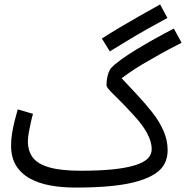

<svg xmlns="http://www.w3.org/2000/svg" viewBox="-20 -826 840 867"><path d="M320 21 346 -55Q427 -55 487 -61Q547 -67 587 -79Q627 -91 646 -109Q665 -127 665 -153Q665 -185 645 -223Q625 -261 587 -302Q557 -335 534 -358.5Q511 -382 494.5 -398Q478 -414 469.5 -424.5Q461 -435 461 -441Q461 -457 463.5 -472Q466 -487 471 -500Q476 -513 484 -521Q497 -535 525.5 -556Q554 -577 593.5 -601Q633 -625 677.5 -650Q722 -675 765 -697L800 -633Q745 -605 702 -581Q659 -557 624.5 -536.5Q590 -516 561.5 -496Q533 -476 506 -455L516 -487Q556 -444 595 -402.5Q634 -361 666.5 -320Q699 -279 718 -236Q737 -193 737 -148Q737 -116 724.5 -89.5Q712 -63 682.5 -43Q653 -23 605.5 -8.5Q558 6 487.5 13.5Q417 21 320 21ZM320 21Q260 21 207.5 11.5Q155 2 115 -20Q75 -42 52.5 -78.5Q30 -115 30 -169Q30 -196 34.5 -224Q39 -252 46 -279.5Q53 -307 60 -332L129 -312Q125 -299 120 -276.5Q115 -254 110.5 -230.5Q106 -207 106 -187Q106 -145 127.5 -115.5Q149 -86 201.5 -70.5Q254 -55 346 -55L366 -11ZM476 -594 440 -652Q479 -677 520 -701.5Q561 -726 606 -751.5Q651 -777 703 -806L736 -745Q684 -717 639 -691.5Q594 -666 554 -641.5Q514 -617 476 -594Z"/></svg>

Font: Noto Sans Arabic Condensed
Style: Regular
Weight: 400
Width: 3
Designer: Monotype Design Team, Nadine Chahine, Nizar Qandah and Khaled Hosny
Foundry: Monotype Imaging Inc.
Version: Version 2.012